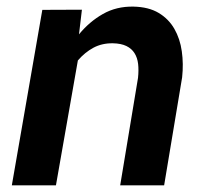

<svg xmlns="http://www.w3.org/2000/svg" viewBox="-20 -558 627 578"><path d="M226.6 -528.8 217.8 -454.6Q249 -492.7 289.8 -515.9Q330.6 -539.1 381.8 -538.1Q427.7 -537.1 457.8 -519Q487.8 -501 504.9 -471.2Q522 -441.4 527.3 -403.6Q532.7 -365.7 528.3 -325.2L474.1 0H341.8L395.5 -323.7Q397.9 -346.7 395.8 -365.5Q393.6 -384.3 385 -397.9Q376.5 -411.6 360.6 -419.4Q344.7 -427.2 319.8 -427.7Q287.1 -428.2 261.2 -414.3Q235.4 -400.4 214.4 -376L148.4 0H15.6L107.4 -528.3Z"/></svg>

Font: Roboto Mono
Style: Bold Italic
Weight: 700
Designer: Google
Version: Version 2.000985; 2015; ttfautohint (v1.3)